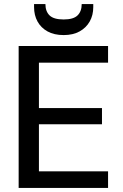

<svg xmlns="http://www.w3.org/2000/svg" viewBox="-20 -927 609 947"><path d="M72 0V-700H513V-618H172V-394H483V-314H172V-82H513V0ZM294 -754Q247 -754 214.5 -772Q182 -790 165 -821Q148 -852 148 -892V-907H204Q204 -871 224.5 -851Q245 -831 294 -831Q342 -831 362.5 -851Q383 -871 383 -907H440V-892Q440 -852 422.5 -821Q405 -790 372.5 -772Q340 -754 294 -754Z"/></svg>

Font: DM Sans 24pt Medium
Style: Regular
Weight: 500
Designer: Colophon Foundry, Jonny Pinhorn
Foundry: Colophon Foundry
Version: Version 4.004;gftools[0.9.30]